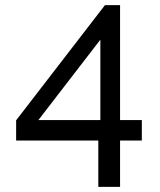

<svg xmlns="http://www.w3.org/2000/svg" viewBox="-20 -730 626 750"><path d="M364 0V-181H43V-260L390 -710H449V-261H534V-181H449V0ZM130 -261H372V-575Z"/></svg>

Font: Rising Sun
Style: Regular
Weight: 400
Designer: Matt McInerney, Pablo Impallari, Rodrigo Fuenzalida (Raleway font), Stephen Hutchings (Greek), Cristiano Sobral (main ch
Foundry: The Rising Sun Project Authors
Version: Version 4.327; ttfautohint (v1.8.4.7-5d5b-dirty)